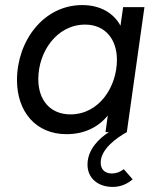

<svg xmlns="http://www.w3.org/2000/svg" viewBox="-20 -521 627 757"><path d="M242 8C310 8 365.5 -17.5 405 -65.5L396 0H409.5C370.5 24.5 325 68.5 325 128C325 183 368 216 424 216C455 216 481 205 503 186L468 146C454 157 438 163 421 163C398 163 377 151 377 120C377 67 440 22 480 0L549.5 -493H465.5L455 -419.5C429 -468.5 376.5 -501 304 -501C152 -501 47 -360 47 -205C47 -81 121 8 242 8ZM131 -209C131 -316 203 -424 316 -424C393 -424 441 -368 441 -285C441 -179 371 -70 258 -70C179 -70 131 -125 131 -209Z"/></svg>

Font: HK Grotesk
Style: Italic
Weight: 400
Italic angle: -16°
Designer: Alfredo Marco Pradil
Foundry: Hanken Design Co.
Version: Version 3.001;FEAKit 1.0